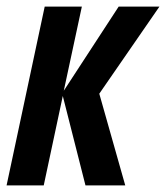

<svg xmlns="http://www.w3.org/2000/svg" viewBox="-26 -564 505 584"><path d="M107 0 165 -272 234 0H355L276 -279L459 -544H335L168 -288L223 -544H110L-6 0Z"/></svg>

Font: Noto Sans Display Condensed
Style: Bold Italic
Weight: 700
Width: 3
Designer: Monotype Design team
Foundry: Monotype Imaging Inc.
Version: 1.000